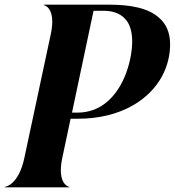

<svg xmlns="http://www.w3.org/2000/svg" viewBox="-36 -800 746 820"><path d="M-16 0H260V-2C257 -2 206.5 -14.5 230 -125.5L265.5 -293H298.5C384.5 -293 466.5 -312 533.5 -351C647.5 -418 690.5 -520 690.5 -611C690.5 -661 673.5 -698 643.5 -724C597.5 -766 519.5 -780 432.5 -780H151V-778C154 -778 204.5 -765.5 181 -654.5L68 -125.5C44.5 -14.5 -9 -2 -16 -2ZM294.5 -319H271.5L363.5 -754H406.5C453.5 -754 485.5 -738 505.5 -711C521.5 -689 528.5 -658 528.5 -623C528.5 -553 499.5 -428 417.5 -362C383.5 -334 341.5 -319 294.5 -319Z"/></svg>

Font: Beautique Display Medium
Style: Bold
Weight: 900
Italic angle: -12°
Designer: Nhat-Quang Ngo
Version: Version 1.100;Glyphs 3.2.3 (3260)